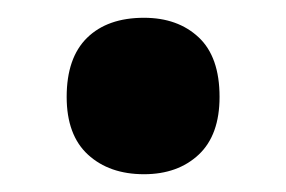

<svg xmlns="http://www.w3.org/2000/svg" viewBox="-20 -249 322 216"><path d="M142 -53Q103 -53 79 -75Q55 -97 55 -140Q55 -184 78 -206.5Q101 -229 142 -229Q180 -229 203.5 -207Q227 -185 227 -140Q227 -97 203.5 -75Q180 -53 142 -53Z"/></svg>

Font: Noto Sans Malayalam UI Condensed ExtraBold
Style: Regular
Weight: 800
Width: 3
Designer: Jelle Bosma - Monotype Design Team
Foundry: Monotype Imaging Inc.
Version: Version 2.104; ttfautohint (v1.8.4.7-5d5b)